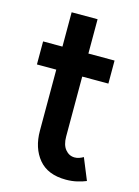

<svg xmlns="http://www.w3.org/2000/svg" viewBox="-107 -742 585 810"><g transform="rotate(15 185.5 -337.0)"><path d="M262.2 7.8Q183.1 7.8 143.3 -40Q103.5 -87.9 103.5 -163.6V-680.7H216.8V-168.5Q216.8 -131.8 233.2 -112.1Q249.5 -92.3 273.9 -92.3Q283.7 -92.3 293.5 -95.7Q303.2 -99.1 311.5 -104L350.1 -9.8Q334 -2.9 311.3 2.4Q288.6 7.8 262.2 7.8ZM19 -430.2V-530.8H331.1V-430.2Z"/></g></svg>

Font: Reddit Sans Condensed SemiBold
Style: Regular
Weight: 600
Designer: Stephen Hutchings
Foundry: Reddit
Version: Version 1.014